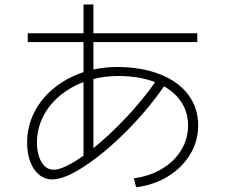

<svg xmlns="http://www.w3.org/2000/svg" viewBox="-20 -792 978 834"><path d="M100.6 -647.5H342.8V-772.5H385.7V-647.5H836.9V-609.4H385.7V-490.2Q436.5 -501 487.3 -501Q594.2 -501 674.1 -469.7Q753.9 -438.5 797.4 -381.1Q840.8 -323.7 840.8 -247.1Q840.8 -179.7 806.2 -121.8Q771.5 -64 710.2 -26.1Q648.9 11.7 571.3 21.5L561.5 -17.6Q629.9 -26.4 683.6 -58.6Q737.3 -90.8 767.1 -139.9Q796.9 -189 796.9 -247.1Q796.9 -301.8 769.8 -345.2Q742.7 -388.7 692.4 -417Q621.6 -314.5 528.1 -220.9Q434.6 -127.4 347.4 -70.1Q260.3 -12.7 207 -12.7Q174.8 -12.7 149.9 -33Q125 -53.2 111.3 -89.6Q97.7 -126 97.7 -171.9Q97.7 -241.7 128.4 -303Q159.2 -364.3 214.6 -409.4Q270 -454.6 342.8 -478.5V-609.4H100.6ZM212.9 -54.7Q234.9 -54.7 268.6 -70.8Q302.2 -86.9 342.8 -115.7V-435.5Q282.2 -412.6 236.6 -373.3Q190.9 -334 165.8 -282.5Q140.6 -231 140.6 -172.9Q140.6 -137.7 149.7 -111.1Q158.7 -84.5 175 -69.6Q191.4 -54.7 212.9 -54.7ZM653.8 -435.1Q585 -461.9 492.2 -461.9Q436.5 -461.9 385.7 -448.7V-148.4Q456.1 -205.1 527.8 -281.2Q599.6 -357.4 653.8 -435.1Z"/></svg>

Font: Pretendard JP ExtraLight
Style: Regular
Weight: 200
Designer: Base glyphs from Inter by Rasmus Andersson; Hangeul glyphs from Noto Sans CJK(Source Han Sans) by Jang Soo-young and Kan
Foundry: Kil Hyung-jin
Version: Version 1.309